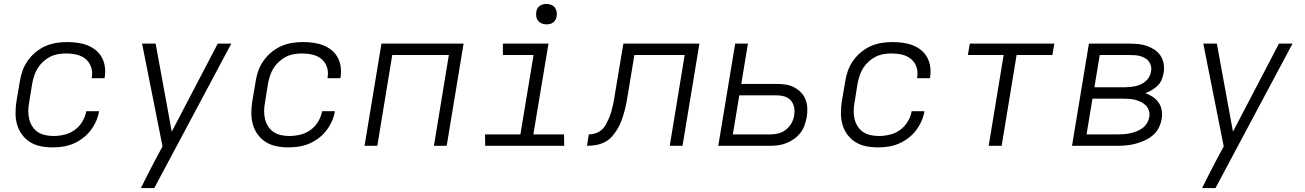

<svg xmlns="http://www.w3.org/2000/svg" viewBox="-20 -742 6640 977"><path d="M247 8Q216 8 186.5 2Q157 -4 133 -19Q109 -34 92 -57Q75 -80 67 -108Q59 -136 59 -166.5Q59 -197 64 -228L81 -328Q85 -355 94.5 -382Q104 -409 121.5 -433.5Q139 -458 162 -477Q185 -496 211.5 -507.5Q238 -519 266 -523.5Q294 -528 321 -528Q347 -528 373.5 -524.5Q400 -521 423.5 -512Q447 -503 466.5 -487.5Q486 -472 498 -450Q510 -428 513.5 -402.5Q517 -377 513 -350L512 -344H447V-348Q452 -376 443.5 -401Q435 -426 415.5 -442Q396 -458 370 -464Q344 -470 317 -470Q297 -470 276 -466.5Q255 -463 236 -453.5Q217 -444 200.5 -429Q184 -414 172.5 -396Q161 -378 154.5 -358Q148 -338 144 -318L128 -218Q124 -197 124 -175.5Q124 -154 129 -134.5Q134 -115 145 -98Q156 -81 172.5 -70Q189 -59 210 -54.5Q231 -50 252 -50Q279 -50 307 -56.5Q335 -63 359 -80Q383 -97 398.5 -122.5Q414 -148 419 -176H484Q480 -150 468.5 -124.5Q457 -99 440 -77Q423 -55 400 -38Q377 -21 352 -10.5Q327 0 300 4Q273 8 247 8Z M697 215Q713 182 730 149Q747 116 764 83L807 3L703 -520H772L854 -72L1088 -520H1157L765 215Z M1447 8Q1416 8 1386.5 2Q1357 -4 1333 -19Q1309 -34 1292 -57Q1275 -80 1267 -108Q1259 -136 1259 -166.5Q1259 -197 1264 -228L1281 -328Q1285 -355 1294.5 -382Q1304 -409 1321.5 -433.5Q1339 -458 1362 -477Q1385 -496 1411.5 -507.5Q1438 -519 1466 -523.5Q1494 -528 1521 -528Q1547 -528 1573.5 -524.5Q1600 -521 1623.5 -512Q1647 -503 1666.5 -487.5Q1686 -472 1698 -450Q1710 -428 1713.5 -402.5Q1717 -377 1713 -350L1712 -344H1647V-348Q1652 -376 1643.5 -401Q1635 -426 1615.5 -442Q1596 -458 1570 -464Q1544 -470 1517 -470Q1497 -470 1476 -466.5Q1455 -463 1436 -453.5Q1417 -444 1400.5 -429Q1384 -414 1372.5 -396Q1361 -378 1354.5 -358Q1348 -338 1344 -318L1328 -218Q1324 -197 1324 -175.5Q1324 -154 1329 -134.5Q1334 -115 1345 -98Q1356 -81 1372.5 -70Q1389 -59 1410 -54.5Q1431 -50 1452 -50Q1479 -50 1507 -56.5Q1535 -63 1559 -80Q1583 -97 1598.5 -122.5Q1614 -148 1619 -176H1684Q1680 -150 1668.5 -124.5Q1657 -99 1640 -77Q1623 -55 1600 -38Q1577 -21 1552 -10.5Q1527 0 1500 4Q1473 8 1447 8Z M1835 0 1921 -520H2339L2253 0H2188L2264 -462H1976L1900 0Z M2851 0H2449L2448 -58H2628L2695 -462H2539V-520H2771L2694 -58H2850ZM2761 -618Q2748 -618 2737 -622.5Q2726 -627 2718.5 -636Q2711 -645 2709 -657.5Q2707 -670 2709 -683Q2710 -691 2715 -699.5Q2720 -708 2727.5 -713Q2735 -718 2743.5 -720Q2752 -722 2760 -722Q2773 -722 2784.5 -717.5Q2796 -713 2803 -704Q2810 -695 2812.5 -682.5Q2815 -670 2812 -657Q2811 -649 2806 -640.5Q2801 -632 2794 -627Q2787 -622 2778 -620Q2769 -618 2761 -618Z M2967 0 2976 -58Q2993 -58 3010 -63.5Q3027 -69 3041 -81Q3055 -93 3063.5 -109Q3072 -125 3079 -141Q3086 -157 3090.5 -174Q3095 -191 3099 -207.5Q3103 -224 3105.5 -241Q3108 -258 3111 -275L3152 -520H3539L3453 0H3388L3464 -462H3208L3176 -268Q3172 -245 3168 -222.5Q3164 -200 3158 -177.5Q3152 -155 3144 -132.5Q3136 -110 3124 -89Q3112 -68 3095.5 -49Q3079 -30 3057.5 -19Q3036 -8 3012.5 -4Q2989 0 2967 0Z M3635 0 3721 -520H3786L3752 -315H3932Q3956 -315 3978.5 -311.5Q4001 -308 4020.5 -298Q4040 -288 4055.5 -272Q4071 -256 4079 -235.5Q4087 -215 4088 -192Q4089 -169 4085 -145Q4081 -125 4074 -104.5Q4067 -84 4053 -66Q4039 -48 4020.5 -35Q4002 -22 3982 -14Q3962 -6 3941 -3Q3920 0 3899 0ZM3709 -58H3899Q3919 -58 3940 -63Q3961 -68 3978.5 -81.5Q3996 -95 4007 -114.5Q4018 -134 4021 -154Q4025 -175 4021 -195.5Q4017 -216 4004.5 -230.5Q3992 -245 3972.5 -251Q3953 -257 3932 -257H3742Z M4447 8Q4416 8 4386.5 2Q4357 -4 4333 -19Q4309 -34 4292 -57Q4275 -80 4267 -108Q4259 -136 4259 -166.5Q4259 -197 4264 -228L4281 -328Q4285 -355 4294.5 -382Q4304 -409 4321.5 -433.5Q4339 -458 4362 -477Q4385 -496 4411.5 -507.5Q4438 -519 4466 -523.5Q4494 -528 4521 -528Q4547 -528 4573.5 -524.5Q4600 -521 4623.5 -512Q4647 -503 4666.5 -487.5Q4686 -472 4698 -450Q4710 -428 4713.5 -402.5Q4717 -377 4713 -350L4712 -344H4647V-348Q4652 -376 4643.5 -401Q4635 -426 4615.5 -442Q4596 -458 4570 -464Q4544 -470 4517 -470Q4497 -470 4476 -466.5Q4455 -463 4436 -453.5Q4417 -444 4400.5 -429Q4384 -414 4372.5 -396Q4361 -378 4354.5 -358Q4348 -338 4344 -318L4328 -218Q4324 -197 4324 -175.5Q4324 -154 4329 -134.5Q4334 -115 4345 -98Q4356 -81 4372.5 -70Q4389 -59 4410 -54.5Q4431 -50 4452 -50Q4479 -50 4507 -56.5Q4535 -63 4559 -80Q4583 -97 4598.5 -122.5Q4614 -148 4619 -176H4684Q4680 -150 4668.5 -124.5Q4657 -99 4640 -77Q4623 -55 4600 -38Q4577 -21 4552 -10.5Q4527 0 4500 4Q4473 8 4447 8Z M5011 0 5087 -462H4905L4915 -520H5345L5335 -462H5153L5077 0Z M5435 0 5521 -520H5730Q5753 -520 5775.5 -517.5Q5798 -515 5818.5 -507.5Q5839 -500 5857 -487.5Q5875 -475 5886.5 -457Q5898 -439 5901.5 -416Q5905 -393 5901 -370Q5898 -353 5891 -336Q5884 -319 5870.5 -306Q5857 -293 5841 -283.5Q5825 -274 5808 -268Q5828 -261 5846 -249Q5864 -237 5876 -219.5Q5888 -202 5891.5 -180Q5895 -158 5891 -136Q5887 -112 5875.5 -90Q5864 -68 5844.5 -52Q5825 -36 5802 -26Q5779 -16 5756 -10Q5733 -4 5709.5 -2Q5686 0 5663 0ZM5549 -298H5705Q5718 -298 5732 -299.5Q5746 -301 5759.5 -304Q5773 -307 5786.5 -313.5Q5800 -320 5810.5 -329.5Q5821 -339 5828 -351.5Q5835 -364 5837 -378Q5840 -392 5837 -405Q5834 -418 5826.5 -428.5Q5819 -439 5808 -445.5Q5797 -452 5784 -456Q5771 -460 5757 -461Q5743 -462 5730 -462H5576ZM5509 -58H5663Q5679 -58 5695.5 -59Q5712 -60 5728.5 -63.5Q5745 -67 5761.5 -73Q5778 -79 5792 -89Q5806 -99 5815.5 -114Q5825 -129 5828 -146Q5831 -162 5826.5 -178Q5822 -194 5811 -205Q5800 -216 5786 -223Q5772 -230 5756.5 -234Q5741 -238 5724 -239Q5707 -240 5690 -240H5539Z M6097 215Q6113 182 6130 149Q6147 116 6164 83L6207 3L6103 -520H6172L6254 -72L6488 -520H6557L6165 215Z"/></svg>

Font: Iosevka Light Extended Oblique
Style: Regular
Weight: 300
Width: 7
Italic angle: -9°
Monospace: yes
Designer: Belleve Invis
Foundry: Belleve Invis
Version: Version 32.5.0; ttfautohint (v1.8.4)